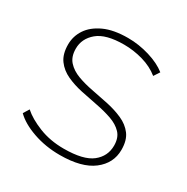

<svg xmlns="http://www.w3.org/2000/svg" viewBox="-127 -633 725 745"><g transform="rotate(30 235.0 -260.0)"><path d="M236 3Q172 3 116.5 -16.5Q61 -36 31 -66L47 -92Q76 -66 126 -46Q176 -26 237 -26Q325 -26 363 -56Q401 -86 401 -134Q401 -169 382 -189Q363 -209 331.5 -220Q300 -231 263 -238Q226 -245 188.5 -253Q151 -261 119.5 -275.5Q88 -290 69 -316Q50 -342 50 -385Q50 -422 70.5 -453Q91 -484 133 -503.5Q175 -523 240 -523Q288 -523 336 -508.5Q384 -494 414 -470L397 -444Q366 -469 324 -481Q282 -493 239 -493Q158 -493 121 -462Q84 -431 84 -386Q84 -350 103 -329Q122 -308 153 -296.5Q184 -285 221.5 -278Q259 -271 296 -263Q333 -255 364.5 -241Q396 -227 415 -202Q434 -177 434 -134Q434 -74 384 -35.5Q334 3 236 3Z"/></g></svg>

Font: Montserrat ExtraLight
Style: Regular
Weight: 200
Designer: Julieta Ulanovsky
Foundry: Julieta Ulanovsky
Version: Version 9.000; ttfautohint (v1.8.4.7-5d5b)